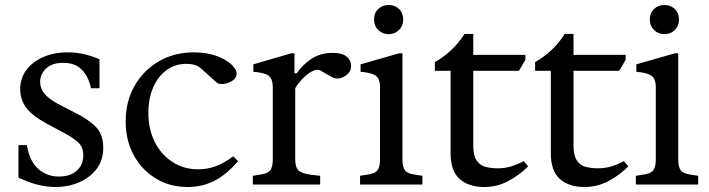

<svg xmlns="http://www.w3.org/2000/svg" viewBox="-20 -740 2842 770"><path d="M204 10Q166 10 128 0Q90 -10 54 -28V-158H88Q98 -94 133 -63Q168 -32 216 -32Q262 -32 288 -55.5Q314 -79 314 -116Q314 -150 293.5 -169Q273 -188 239 -206L171 -242Q107 -277 84 -309.5Q61 -342 61 -382Q61 -426 85.5 -459Q110 -492 153 -511Q196 -530 250 -530Q289 -530 321 -522Q353 -514 379 -502V-386H345Q340 -411 327.5 -434.5Q315 -458 292.5 -473Q270 -488 233 -488Q189 -488 165 -465.5Q141 -443 141 -411Q141 -385 158.5 -364Q176 -343 215 -322L281 -288Q337 -260 365.5 -230Q394 -200 394 -147Q394 -97 367 -62Q340 -27 296.5 -8.5Q253 10 204 10Z M734 10Q661 10 604.5 -24.5Q548 -59 516 -118.5Q484 -178 484 -253Q484 -333 519.5 -395.5Q555 -458 617 -494Q679 -530 757 -530Q809 -530 847.5 -516Q886 -502 907.5 -482Q929 -462 929 -444Q929 -428 913 -417Q897 -406 877.5 -403.5Q858 -401 849 -409L790 -462Q776 -475 761 -479.5Q746 -484 728 -484Q682 -484 647.5 -458.5Q613 -433 594 -388.5Q575 -344 575 -288Q575 -222 600.5 -171Q626 -120 671.5 -90.5Q717 -61 775 -61Q810 -61 844 -73Q878 -85 915 -113L935 -94Q888 -39 839 -14.5Q790 10 734 10Z M994 0V-35L1019 -39Q1052 -43 1063 -56Q1074 -69 1074 -101V-390Q1074 -423 1057.5 -436Q1041 -449 996 -452V-482L1147 -526H1161V-446H1170Q1193 -480 1229 -504Q1265 -528 1315 -528Q1351 -528 1369.5 -513.5Q1388 -499 1388 -474Q1388 -457 1375 -444Q1362 -431 1344.5 -426.5Q1327 -422 1311 -431L1267 -456Q1254 -464 1237 -456.5Q1220 -449 1204.5 -435Q1189 -421 1178 -407Q1167 -393 1164 -386V-101Q1164 -69 1177 -56.5Q1190 -44 1228 -39L1264 -35V0Z M1424 0V-35L1449 -39Q1483 -43 1493.5 -56.5Q1504 -70 1504 -101V-390Q1504 -425 1486 -437Q1468 -449 1426 -452V-482L1580 -526H1594V-101Q1594 -70 1604.5 -56.5Q1615 -43 1648 -39L1674 -35V0ZM1539 -603Q1514 -603 1497 -619.5Q1480 -636 1480 -662Q1480 -688 1497 -704Q1514 -720 1539 -720Q1563 -720 1580 -704Q1597 -688 1597 -662Q1597 -636 1580 -619.5Q1563 -603 1539 -603Z M1922 10Q1860 10 1823.5 -22Q1787 -54 1787 -126V-456H1724V-491Q1798 -533 1843 -604H1878V-522V-493V-157Q1878 -117 1891 -97Q1904 -77 1926.5 -71Q1949 -65 1976 -65Q2006 -65 2032.5 -73.5Q2059 -82 2080 -94L2098 -73Q2065 -39 2019.5 -14.5Q1974 10 1922 10ZM1834 -456V-520H2087V-500L2061 -456ZM2324 10Q2262 10 2225.5 -22Q2189 -54 2189 -126V-456H2126V-491Q2200 -533 2245 -604H2280V-522V-493V-157Q2280 -117 2293 -97Q2306 -77 2328.5 -71Q2351 -65 2378 -65Q2408 -65 2434.5 -73.5Q2461 -82 2482 -94L2500 -73Q2467 -39 2421.5 -14.5Q2376 10 2324 10ZM2236 -456V-520H2489V-500L2463 -456Z M2530 0V-35L2555 -39Q2589 -43 2599.5 -56.5Q2610 -70 2610 -101V-390Q2610 -425 2592 -437Q2574 -449 2532 -452V-482L2686 -526H2700V-101Q2700 -70 2710.5 -56.5Q2721 -43 2754 -39L2780 -35V0ZM2645 -603Q2620 -603 2603 -619.5Q2586 -636 2586 -662Q2586 -688 2603 -704Q2620 -720 2645 -720Q2669 -720 2686 -704Q2703 -688 2703 -662Q2703 -636 2686 -619.5Q2669 -603 2645 -603Z"/></svg>

Font: Hedvig Letters Serif 18pt
Style: Regular
Weight: 400
Designer: Alexander Örn & Tor Weibull
Foundry: Kanon Foundry
Version: Version 1.000